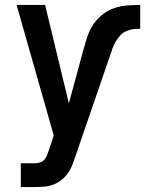

<svg xmlns="http://www.w3.org/2000/svg" viewBox="-20 -540 586 775"><path d="M64 215V119H121Q132 119 142.5 115.5Q153 112 160 103.5Q167 95 170.5 84.5Q174 74 178 64L197 7L47 -520H162L258 -123L318 -344Q325 -369 333.5 -394.5Q342 -420 357.5 -442.5Q373 -465 394 -481.5Q415 -498 440.5 -507Q466 -516 492.5 -518Q519 -520 546 -520V-424Q531 -424 516 -422Q501 -420 487.5 -413.5Q474 -407 464 -395.5Q454 -384 446.5 -371Q439 -358 434 -344Q429 -330 424 -315L283 95Q278 109 273 123Q268 137 260 150Q250 167 234.5 181Q219 195 200.5 203Q182 211 161.5 213Q141 215 121 215Z"/></svg>

Font: Iosevka SS04
Style: Bold
Weight: 700
Monospace: yes
Designer: Belleve Invis
Foundry: Belleve Invis
Version: Version 19.0.0; ttfautohint (v1.8.4)